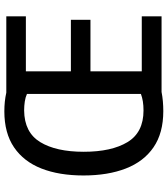

<svg xmlns="http://www.w3.org/2000/svg" viewBox="36 -799 771 883"><g transform="rotate(-90 421.5 -357.5)"><path d="M351 -723Q397 -723 437 -714H788V-624H535V-417H772V-327H535V-91H788V0H440Q420 4 397.5 6Q375 8 352 8Q251 8 185.5 -37Q120 -82 88 -164.5Q56 -247 56 -359Q56 -471 88 -552.5Q120 -634 185.5 -678.5Q251 -723 351 -723ZM355 -632Q254 -631 209.5 -558Q165 -485 165 -358Q165 -230 209.5 -156.5Q254 -83 355 -83Q400 -83 431 -95V-619Q416 -626 396 -629Q376 -632 355 -632Z"/></g></svg>

Font: Noto Sans Sinhala UI SemiCondensed Medium
Style: Regular
Weight: 500
Width: 4
Designer: Jelle Bosma - Monotype Design Team
Foundry: Monotype Imaging Inc.
Version: Version 2.006; ttfautohint (v1.8.4.7-5d5b)